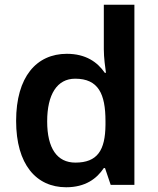

<svg xmlns="http://www.w3.org/2000/svg" viewBox="-20 -780 667 810"><path d="M259 10C340 10 388 -26 418 -71H423L447 0H547V-760H418V-572C418 -537 424 -493 427 -473H422C391 -518 342 -553 262 -553C134 -553 48 -456 48 -270C48 -86 133 10 259 10ZM298 -94C221 -94 179 -154 179 -268C179 -382 221 -448 297 -448C395 -448 425 -384 425 -269V-253C424 -146 391 -94 298 -94Z"/></svg>

Font: Noto Sans Balinese SemiBold
Style: Regular
Weight: 600
Designer: Aditya Bayu, David Williams
Foundry: David Williams
Version: Version 2.005